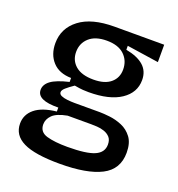

<svg xmlns="http://www.w3.org/2000/svg" viewBox="-128 -629 846 913"><g transform="rotate(20 295.0 -173.0)"><path d="M274 178Q148 178 90 149.5Q32 121 32 62Q32 17 68 -13Q104 -43 177 -51V-71Q69 -69 69 -122Q69 -149 96 -169Q123 -189 186 -204V-224Q125 -225 92 -261Q59 -297 59 -354Q59 -430 120.5 -477Q182 -524 297 -524H548V-436L387 -460V-440Q446 -429 476.5 -402Q507 -375 507 -330Q507 -266 449.5 -227.5Q392 -189 287 -189Q274 -189 258.5 -190Q243 -191 215 -196Q190 -179 176 -166.5Q162 -154 162 -144Q162 -133 174.5 -127.5Q187 -122 206 -120Q225 -118 242 -118H370Q389 -118 420.5 -114.5Q452 -111 483 -98Q514 -85 535 -57Q556 -29 556 20Q556 104 484 141Q412 178 274 178ZM288 -253Q345 -253 375 -278.5Q405 -304 405 -346Q405 -391 374.5 -420Q344 -449 286 -449Q228 -449 197 -421Q166 -393 166 -349Q166 -306 197 -279.5Q228 -253 288 -253ZM281 90Q377 90 418 72Q459 54 459 14Q459 -10 447 -23Q435 -36 417 -42Q399 -48 381 -49Q363 -50 351 -50H232Q179 -40 158 -19Q137 2 137 28Q137 67 176.5 78.5Q216 90 281 90Z"/></g></svg>

Font: Bricolage Grotesque 10pt Medium
Style: Regular
Weight: 500
Designer: Mathieu Triay
Foundry: Atelier Triay
Version: Version 1.000; ttfautohint (v1.8.4.7-5d5b);gftools[0.9.32]